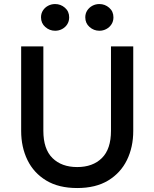

<svg xmlns="http://www.w3.org/2000/svg" viewBox="-20 -934 779 969"><path d="M369.6 15Q275.9 15 213.1 -23.1Q150.2 -61.2 118.5 -126.4Q86.8 -191.6 86.8 -273V-700H198.8V-273.9Q198.8 -181.7 244.8 -136.3Q290.9 -90.9 369.6 -90.9Q448.2 -90.9 494.2 -136.3Q540.1 -181.7 540.1 -273.9V-700H652.5V-273Q652.5 -191.8 620.8 -126.6Q589 -61.4 526.2 -23.2Q463.3 15 369.6 15ZM258.2 -778.8Q230 -778.8 208.5 -797.8Q187 -816.8 187 -846.5Q187 -866.3 196.9 -881.4Q206.8 -896.6 223.1 -905.1Q239.4 -913.6 258.2 -913.6Q286.2 -913.6 307.7 -895Q329.1 -876.4 329.1 -846.5Q329.1 -826.5 319.3 -811.2Q309.5 -795.9 293.2 -787.3Q277 -778.8 258.2 -778.8ZM481.6 -778.8Q453.4 -778.8 431.9 -797.8Q410.4 -816.8 410.4 -846.5Q410.4 -866 420.2 -881.1Q430 -896.2 446.2 -904.9Q462.5 -913.6 481.6 -913.6Q509.6 -913.6 531 -895Q552.5 -876.4 552.5 -846.5Q552.5 -826.5 542.5 -811.2Q532.6 -795.9 516.3 -787.3Q500.1 -778.8 481.6 -778.8Z"/></svg>

Font: Geologica-Sharp
Style: Regular
Weight: 100
Designer: Sindre Bremnes, Frode Helland
Foundry: Monokrom Skriftforlag AS
Version: Version 1.010;gftools[0.9.28]